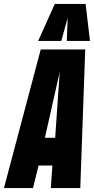

<svg xmlns="http://www.w3.org/2000/svg" viewBox="-59 -951 475 971"><path d="M-39 0 147 -701H372L347 0H198L206 -114H136L108 0ZM168 -254H220L243 -587ZM134 -744 218 -931H374L396 -744H279L283 -860L251 -744Z"/></svg>

Font: Georama ExtraCondensed ExtraBold
Style: Italic
Weight: 800
Width: 2
Italic angle: -9°
Designer: Jean-Baptiste Levee
Foundry: Production Type
Version: Version 1.000